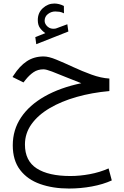

<svg xmlns="http://www.w3.org/2000/svg" viewBox="-20 -729 702 1086"><path d="M236.3 -541.5Q218.8 -553.7 206.3 -570.6Q193.8 -587.4 193.8 -615.7Q193.8 -656.7 222.4 -682.9Q251 -709 287.1 -709Q314.5 -709 341.3 -695.3L341.8 -653.8Q328.1 -660.6 315.9 -662.4Q303.7 -664.1 292.5 -664.1Q270 -664.1 251.2 -649.7Q232.4 -635.3 232.4 -610.8Q232.9 -592.8 249.5 -578.1Q266.1 -563.5 291.5 -566.9Q293 -566.9 298.8 -568.8L360.8 -591.8L366.7 -550.8L185.1 -479L179.7 -519ZM598.6 -284.7V-213.9Q499.5 -205.1 412.8 -180.4Q326.2 -155.8 260.5 -116.9Q194.8 -78.1 158 -26.4Q121.1 25.4 121.1 88.4Q121.1 180.7 187.7 223.6Q254.4 266.6 377.9 266.6Q431.6 266.6 488 256.1Q544.4 245.6 594.2 223.6L612.3 291.5Q563 314 499.5 325.7Q436 337.4 370.6 337.4Q279.3 337.4 207.3 312Q135.3 286.6 93.8 232.4Q52.2 178.2 52.2 92.8Q52.2 5.4 99.1 -64.7Q146 -134.8 233.2 -184.1Q320.3 -233.4 439.9 -258.3Q394.5 -275.4 351.1 -293.5Q307.6 -311.5 274.4 -324.2Q241.2 -336.9 226.1 -336.9Q193.8 -336.9 169.7 -320.6Q145.5 -304.2 124 -276.9L112.8 -262.7L50.8 -293.5L57.6 -303.7Q90.8 -355.5 131.8 -382.6Q172.9 -409.7 226.6 -409.7Q255.4 -409.7 298.6 -391.8Q341.8 -374 393.3 -350.1Q444.8 -326.2 497.8 -306.9Q550.8 -287.6 598.6 -284.7Z"/></svg>

Font: Vazirmatn UI NL Light
Style: Regular
Weight: 300
Designer: Saber Rastikerdar
Foundry: Saber Rastikerdar
Version: Version 33.003